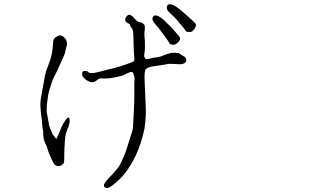

<svg xmlns="http://www.w3.org/2000/svg" viewBox="-20 -846 1540 929"><path d="M849.6 -733.4Q831.1 -756.8 816.4 -769.5Q803.7 -781.2 796.4 -789.1Q789.1 -796.9 787.1 -802.7Q786.1 -809.6 788.1 -816.4Q790 -821.3 794.9 -824.2Q799.8 -826.2 806.6 -825.2Q815.4 -823.2 826.2 -817.4Q838.9 -809.6 848.6 -801.8Q863.3 -790 881.8 -773.4Q925.8 -734.4 927.2 -729.5Q928.7 -724.6 927.2 -718.8Q925.8 -712.9 919.9 -705.1Q914.1 -697.3 909.2 -693.8Q904.3 -690.4 894.5 -691.4Q880.9 -691.4 879.9 -695.3Q880.9 -696.3 849.6 -733.4ZM773.4 -675.8Q748 -710 744.1 -714.8Q731.4 -727.5 725.6 -736.3Q719.7 -744.1 717.8 -751Q716.8 -756.8 719.7 -763.7Q721.7 -768.6 726.6 -770.5Q732.4 -772.5 738.3 -770.5Q747.1 -768.6 756.8 -761.7Q769.5 -752.9 778.3 -744.1Q792 -731.4 809.6 -712.9Q848.6 -669.9 850.6 -665Q852.5 -660.2 850.6 -654.3Q848.6 -648.4 841.8 -641.6Q835 -634.8 830.1 -631.8Q825.2 -628.9 814 -629.9Q802.7 -630.9 800.8 -634.8Q797.9 -642.6 773.4 -675.8ZM293 -144.5Q293 -143.6 292 -132.8Q291 -122.1 291 -105.5Q291 -88.9 291 -80.1Q291 -71.3 290 -64.5Q289.1 -57.6 286.1 -53.7Q283.2 -49.8 276.4 -45.9Q267.6 -41 260.7 -42Q249 -43.9 241.2 -52.7Q239.3 -55.7 228.5 -78.1Q224.6 -87.9 218.8 -100.6Q212.9 -113.3 210.9 -123Q208 -133.8 205.1 -140.6L198.2 -155.3Q189.5 -173.8 189.5 -195.3Q189.5 -213.9 186.5 -222.7Q184.6 -232.4 183.6 -248Q183.6 -263.7 180.7 -278.3Q178.7 -293.9 177.7 -301.8V-302.7Q177.7 -309.6 175.8 -328.1Q173.8 -351.6 181.6 -390.6Q189.5 -432.6 194.3 -461.9Q198.2 -491.2 210.9 -522.5Q227.5 -565.4 230.5 -585.9Q234.4 -606.4 234.4 -611.3Q235.4 -616.2 236.3 -631.8Q236.3 -649.4 241.2 -657.2Q246.1 -665 257.8 -670.9Q277.3 -681.6 294.9 -660.2Q309.6 -641.6 300.8 -616.2Q297.9 -608.4 295.9 -597.7Q294.9 -586.9 286.1 -569.3Q252 -492.2 246.6 -483.4Q241.2 -474.6 235.4 -460Q229.5 -445.3 219.7 -413.1Q212.9 -392.6 210.9 -371.1Q205.1 -332 206.1 -302.7L211.9 -273.4L217.8 -237.3Q217.8 -236.3 223.6 -223.1Q229.5 -210 234.4 -196.3L251 -174.8Q252.9 -168.9 266.1 -203.1Q279.3 -237.3 287.1 -250Q294.9 -262.7 298.8 -267.6Q302.7 -272.5 308.6 -276.4Q314.5 -280.3 316.4 -269.5Q318.4 -258.8 316.4 -251Q314.5 -243.2 311.5 -234.4Q308.6 -225.6 303.7 -213.9Q298.8 -202.1 295.9 -186.5Q293 -158.2 293 -144.5ZM680.7 -430.7Q684.6 -361.3 684.6 -347.7Q686.5 -298.8 685.5 -291Q683.6 -248 678.7 -221.7Q673.8 -195.3 660.2 -153.3Q650.4 -122.1 637.7 -95.7Q626 -70.3 610.4 -44.9Q596.7 -22.5 580.1 -2Q568.4 12.7 549.8 29.3Q531.2 45.9 520.5 53.7Q507.8 62.5 499 63.5Q491.2 64.5 485.4 58.6Q481.4 54.7 483.4 46.9Q486.3 39.1 496.1 27.3Q504.9 16.6 523.4 -2Q550.8 -33.2 555.7 -41Q569.3 -63.5 582 -95.7Q586.9 -106.4 604.5 -162.1Q620.1 -210 622.1 -218.8Q624 -229.5 627 -296.9Q629.9 -349.6 629.9 -381.8Q629.9 -412.1 629.9 -414.1Q629.9 -430.7 629.9 -444.3Q630.9 -451.2 630.9 -457Q630.9 -463.9 630.9 -468.8Q630.9 -473.6 627.9 -482.4Q625 -491.2 622.1 -496.1Q614.3 -502 598.6 -492.2Q593.8 -489.3 587.9 -488.3Q587.9 -487.3 582.5 -484.4Q577.1 -481.4 564 -478Q550.8 -474.6 536.6 -471.7Q522.5 -468.8 508.8 -467.3Q495.1 -465.8 486.3 -465.8Q482.4 -465.8 478 -466.3Q473.6 -466.8 469.7 -466.8Q462.9 -466.8 459 -464.8Q456.1 -463.9 454.1 -461.9Q451.2 -459 449.2 -458Q447.3 -457 439.5 -451.2Q433.6 -448.2 425.8 -448.2Q419.9 -448.2 411.1 -451.7Q402.3 -455.1 395 -460.9Q387.7 -466.8 382.3 -473.6Q377 -480.5 377 -487.3Q377 -492.2 379.4 -497.6Q381.8 -502.9 389.6 -502.9Q392.6 -502.9 395 -502.4Q397.5 -502 399.4 -502Q402.3 -502 407.2 -497.1Q409.2 -495.1 412.6 -493.7Q416 -492.2 420.9 -492.2Q431.6 -492.2 445.3 -495.1Q459 -498 473.6 -502Q489.3 -506.8 503.4 -509.8Q517.6 -512.7 528.3 -515.6Q535.2 -517.6 551.3 -522Q567.4 -526.4 582.5 -531.7Q597.7 -537.1 611.8 -542.5Q626 -547.9 628.4 -550.8Q630.9 -553.7 629.9 -563.5Q628.9 -575.2 627.9 -593.8L625 -676.8Q625 -701.2 617.2 -710.9Q609.4 -718.8 608.4 -727.5Q607.4 -730.5 594.7 -735.4Q593.8 -736.3 587.9 -742.2Q585.9 -745.1 585.9 -750Q585 -755.9 590.8 -764.6Q597.7 -774.4 605.5 -774.4Q610.4 -775.4 614.3 -771.5Q619.1 -768.6 624 -764.6Q628.9 -758.8 632.8 -753.9Q636.7 -749 639.6 -747.1Q641.6 -746.1 644.5 -744.1Q648.4 -742.2 649.4 -740.2Q650.4 -739.3 655.3 -739.3Q659.2 -739.3 663.1 -737.3Q668 -736.3 673.8 -730.5Q681.6 -723.6 680.7 -714.8Q680.7 -710 680.7 -705.1Q680.7 -701.2 679.7 -695.3Q678.7 -690.4 678.7 -686.5Q677.7 -682.6 678.7 -677.7Q684.6 -619.1 677.7 -579.1Q676.8 -572.3 681.6 -564.5Q683.6 -559.6 691.4 -559.6Q695.3 -559.6 697.3 -560.5Q701.2 -561.5 705.1 -562.5Q716.8 -566.4 728 -567.4Q739.3 -568.4 752 -571.3Q760.7 -573.2 769 -577.1Q777.3 -581.1 785.2 -583Q793 -585.9 801.3 -588.4Q809.6 -590.8 820.3 -590.8Q842.8 -590.8 847.7 -587.9Q857.4 -579.1 870.1 -573.2Q875 -571.3 877 -567.4Q881.8 -559.6 881.8 -557.6Q881.8 -545.9 872.6 -540.5Q863.3 -535.2 853.5 -535.2Q840.8 -535.2 828.6 -536.1Q816.4 -537.1 802.7 -537.1Q791 -537.1 780.3 -534.2Q775.4 -533.2 769.5 -532.2Q763.7 -531.2 756.8 -530.3Q746.1 -528.3 736.3 -527.3Q726.6 -526.4 716.8 -524.4Q690.4 -519.5 682.6 -507.8Q680.7 -504.9 681.6 -503.9Q683.6 -502 681.6 -499Q680.7 -498 679.7 -488.3Q678.7 -474.6 679.7 -460Z"/></svg>

Font: ToneOZ-Zhuyin-Tsuipita-TC
Style: Regular
Weight: 400
Designer: ÂÆ£ÂøóÂáåJeffrey Xuan(jeffreyx@gmail.com, ToneOZ.com) ÈòøÂù§(cjkFonts)
Foundry: ToneOZ
Version: Version 0.240710